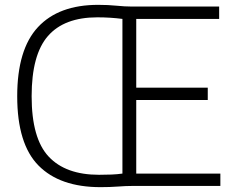

<svg xmlns="http://www.w3.org/2000/svg" viewBox="-20 -767 956 792"><path d="M394.5 5Q227 5 139 -84Q51 -173 51 -370Q51 -563 136.5 -655Q222 -747 385 -747Q426 -747 460.2 -743.5Q494.5 -740 523 -740H884V-689H542V-405.5H837V-354.5H542V-51H889V0H527Q499.5 0 466.5 2.5Q433.5 5 394.5 5ZM388.5 -46Q416.5 -46 440.2 -47Q464 -48 485 -51V-689Q435 -695.5 381.5 -695.5Q245 -695.5 177.8 -618.5Q110.5 -541.5 110.5 -370Q110.5 -196 180.8 -121Q251 -46 388.5 -46Z"/></svg>

Font: Encode Sans Semi Condensed Light
Style: Regular
Weight: 300
Width: 4
Designer: Multiple Designers
Foundry: Impallari Type
Version: Version 3.000; ttfautohint (v1.8.3) -l 8 -r 50 -G 200 -x 14 